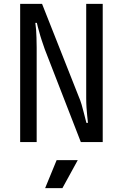

<svg xmlns="http://www.w3.org/2000/svg" viewBox="-20 -740 640 1000"><path d="M85 -720H199L390 -237Q398 -219 405 -195.5Q412 -172 417 -151Q424 -126 430 -100H438Q438 -100 437 -110.5Q436 -121 434 -139Q432 -157 430.5 -180.5Q429 -204 429 -230V-720H515V0H401L213 -484Q205 -507 197 -531Q189 -555 184 -575Q177 -598 172 -621H164Q166 -605 168 -585Q169 -568 170 -544.5Q171 -521 171 -492V0H85ZM385 94 305 240H215L275 94Z"/></svg>

Font: JetBrainsMono NF
Style: Regular
Weight: 400
Monospace: yes
Designer: Philipp Nurullin, Konstantin Bulenkov
Foundry: JetBrains
Version: Version 1.0.2; ttfautohint (v1.8.3)